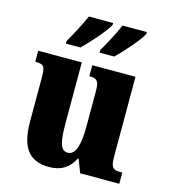

<svg xmlns="http://www.w3.org/2000/svg" viewBox="-115 -856 840 957"><g transform="rotate(15 305.5 -378.0)"><path d="M323 -619V-606H398C438 -643 506 -721 524 -756V-766H399C380 -721 348 -663 323 -619ZM149 -619V-606H224C263 -643 332 -721 350 -756V-766H225C206 -721 174 -663 149 -619ZM227 10C290 10 330 -18 355 -68H359L385 0H587V-58H576C546 -58 527 -61 527 -119V-536H304V-479H307C338 -479 355 -474 355 -418V-232C355 -140 339 -83 298 -83C258 -83 250 -131 250 -226V-536H25V-479H29C74 -479 77 -464 77 -407V-188C77 -55 119 10 227 10Z"/></g></svg>

Font: Noto Serif Khmer Condensed Black
Style: Regular
Weight: 900
Width: 3
Designer: Danh Hong and the Monotype Design Team
Foundry: Monotype Imaging Inc.
Version: Version 2.004